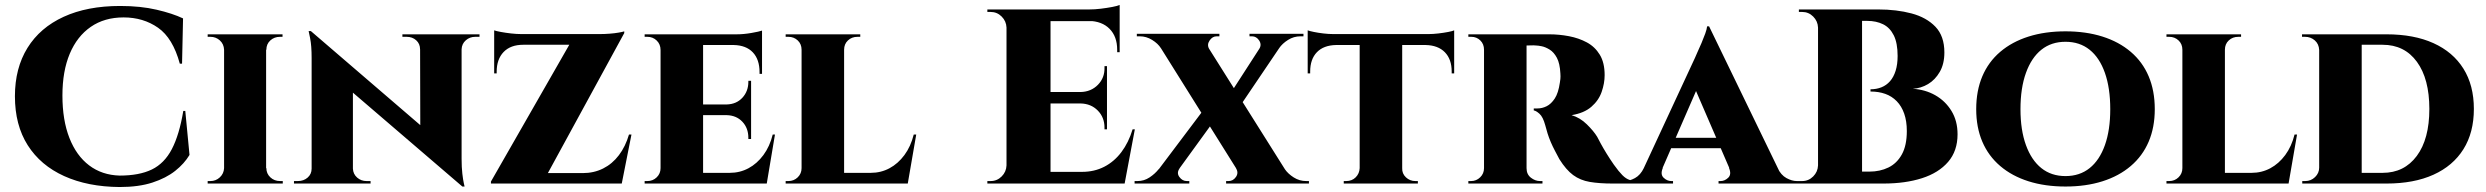

<svg xmlns="http://www.w3.org/2000/svg" viewBox="-20 -738 9996 772"><path d="M725 -292 742 -115Q721 -80 684.5 -51Q648 -22 593 -4Q538 14 461 14Q333 13 238 -30Q143 -73 91.5 -154Q40 -235 40 -351Q40 -464 90.5 -545.5Q141 -627 236 -670.5Q331 -714 463 -714Q545 -714 609.5 -699Q674 -684 716 -664L712 -482H703Q675 -585 615.5 -626.5Q556 -668 477 -668Q400 -668 345 -630Q290 -592 260.5 -522Q231 -452 231 -354Q231 -255 259 -183.5Q287 -112 338.5 -73Q390 -34 461 -32Q540 -32 590.5 -56.5Q641 -81 671 -138.5Q701 -196 717 -292Z M1050 -600V0H881V-600ZM884 -62V0H815V-10Q815 -10 820 -10Q825 -10 826 -10Q848 -10 864 -25Q880 -40 881 -62ZM1048 -62H1051Q1051 -40 1067 -25Q1083 -10 1106 -10Q1106 -10 1111 -10Q1116 -10 1117 -10V0H1048ZM1048 -538V-600H1116V-590Q1116 -590 1111 -590Q1106 -590 1106 -590Q1083 -590 1067 -575.5Q1051 -561 1051 -538ZM884 -538H881Q880 -561 864 -575.5Q848 -590 826 -590Q825 -590 820 -590Q815 -590 815 -590V-600H884Z M1230 -613 1828 -99 1839 12 1241 -501ZM1236 -60V0H1162V-10Q1162 -10 1170 -10Q1178 -10 1178 -10Q1201 -10 1217 -24Q1233 -38 1233 -60ZM1399 -60Q1400 -38 1416 -24Q1432 -10 1454 -10Q1454 -10 1462 -10Q1470 -10 1470 -10V0H1397V-60ZM1230 -613 1399 -433V0H1233V-504Q1233 -555 1227 -584Q1221 -613 1221 -613ZM1836 -600V-100Q1836 -65 1839 -39.5Q1842 -14 1845 -1Q1848 12 1848 12H1839L1670 -181L1669 -600ZM1834 -540V-600H1908V-590Q1908 -590 1899.5 -590Q1891 -590 1891 -590Q1869 -590 1853 -576Q1837 -562 1836 -540ZM1669 -540Q1669 -562 1653.5 -576Q1638 -590 1615 -590Q1615 -590 1606.5 -590Q1598 -590 1598 -590V-600H1672V-540Z M2490 -612Q2490 -612 2490 -608.5Q2490 -605 2490 -605L2160 0H1954V-8L2269 -558H1967V-601H2391Q2410 -601 2430.5 -602.5Q2451 -604 2468 -607Q2485 -610 2490 -612ZM2474 -42 2468 0H2021V-42ZM2519 -197 2480 0H2289L2323 -42Q2368 -42 2405 -60.5Q2442 -79 2468.5 -114Q2495 -149 2509 -197ZM1967 -561H2084V-558Q2033 -558 2005 -529Q1977 -500 1977 -449V-443H1967ZM1967 -616Q1975 -613 1994 -609.5Q2013 -606 2035 -603.5Q2057 -601 2076 -601L1967 -591Z M2807 -600V0H2636V-600ZM3029 -43 3061 0H2805V-43ZM3000 -318V-275H2805V-318ZM3044 -600V-557H2805V-600ZM3096 -197 3063 0H2884L2914 -43Q2955 -43 2989.5 -61.5Q3024 -80 3049.5 -114.5Q3075 -149 3087 -197ZM3000 -277V-179H2989V-184Q2989 -223 2965 -248.5Q2941 -274 2902 -275V-277ZM3000 -413V-316H2902V-318Q2941 -319 2965 -345Q2989 -371 2989 -409V-413ZM3044 -559V-441H3034V-448Q3034 -499 3007 -527.5Q2980 -556 2930 -557V-559ZM3044 -615V-591L2942 -600Q2970 -600 3001.5 -605.5Q3033 -611 3044 -615ZM2639 -62 2641 0H2572V-10Q2572 -10 2577 -10Q2582 -10 2583 -10Q2605 -10 2620.5 -25Q2636 -40 2636 -62ZM2639 -537H2636Q2636 -560 2620.5 -575Q2605 -590 2583 -590Q2582 -590 2577 -590Q2572 -590 2572 -590V-600H2641Z M3374 -600V0H3203V-600ZM3595 -43 3628 0H3372V-43ZM3664 -197 3630 0H3451L3481 -43Q3522 -43 3556.5 -61.5Q3591 -80 3616.5 -114.5Q3642 -149 3654 -197ZM3206 -62 3208 0H3139V-10Q3139 -10 3144 -10Q3149 -10 3150 -10Q3172 -10 3187.5 -25Q3203 -40 3203 -62ZM3371 -538V-600H3439V-590Q3438 -590 3433 -590Q3428 -590 3428 -590Q3405 -590 3389.5 -575.5Q3374 -561 3374 -538ZM3206 -538H3203Q3203 -561 3187.5 -575.5Q3172 -590 3150 -590Q3149 -590 3144 -590Q3139 -590 3139 -590V-600H3206Z M4204 -700V0H4027V-700ZM4466 -47 4499 0H4201V-47ZM4431 -368V-322H4201V-368ZM4482 -700V-653H4201V-700ZM4543 -218 4502 0H4295L4331 -47Q4380 -47 4420 -67.5Q4460 -88 4489 -126.5Q4518 -165 4534 -218ZM4431 -324V-218H4421V-225Q4421 -266 4394 -293.5Q4367 -321 4325 -322V-324ZM4431 -472V-366H4325V-368Q4367 -369 4394.5 -397Q4422 -425 4421 -466V-472ZM4482 -656V-528H4472V-538Q4472 -591 4441.5 -622Q4411 -653 4357 -654V-656ZM4482 -718V-689L4360 -700Q4382 -700 4406.5 -703Q4431 -706 4452 -710Q4473 -714 4482 -718ZM4030 -73V0H3950V-10Q3950 -10 3956.5 -10Q3963 -10 3963 -10Q3989 -10 4007.5 -28.5Q4026 -47 4027 -73ZM4030 -627H4027Q4026 -653 4007.5 -671.5Q3989 -690 3963 -690Q3963 -690 3956.5 -690Q3950 -690 3950 -690V-700H4030Z M4805 -600 5182 -1H4988L4613 -600ZM4723 -61Q4710 -43 4722 -26.5Q4734 -10 4752 -10Q4752 -10 4757 -10Q4762 -10 4762 -10V0H4542V-10H4554Q4580 -10 4602 -24.5Q4624 -39 4639 -58ZM4825 -304 4875 -271 4679 -1 4599 -4ZM4950 -61 5146 -58Q5159 -39 5182 -24.5Q5205 -10 5232 -10H5243V0H4910V-10Q4910 -10 4915 -10Q4920 -10 4920 -10Q4938 -10 4949.5 -26.5Q4961 -43 4950 -61ZM4883 -602V-592Q4883 -592 4877.5 -592Q4872 -592 4872 -592Q4855 -592 4843.5 -575Q4832 -558 4842 -541L4648 -544Q4636 -563 4612.5 -577.5Q4589 -592 4563 -592H4551V-602ZM5161 -600 4950 -288 4915 -343 5081 -600ZM5221 -602V-592H5209Q5182 -592 5159 -577.5Q5136 -563 5123 -544L5043 -541Q5054 -558 5043 -575Q5032 -592 5014 -592Q5014 -592 5009 -592Q5004 -592 5004 -592V-602Z M5618 -597V0H5447V-597ZM5827 -601V-557H5238V-601ZM5827 -561V-443H5817V-450Q5817 -500 5789.5 -528Q5762 -556 5712 -557V-561ZM5827 -616V-591L5724 -601Q5742 -601 5763.5 -603.5Q5785 -606 5803 -609.5Q5821 -613 5827 -616ZM5449 -62V0H5383V-10Q5383 -10 5388 -10Q5393 -10 5393 -10Q5416 -10 5431 -25Q5446 -40 5447 -62ZM5614 -62H5618Q5617 -40 5633 -25Q5649 -10 5671 -10Q5671 -10 5676 -10Q5681 -10 5681 -10V0H5614ZM5352 -561V-557Q5302 -556 5275 -528Q5248 -500 5248 -450V-443H5238V-561ZM5238 -616Q5246 -613 5263 -609.5Q5280 -606 5301 -603.5Q5322 -601 5341 -601L5238 -591Z M6109 -600H6209Q6249 -600 6288.5 -592.5Q6328 -585 6360.5 -567.5Q6393 -550 6412.5 -518Q6432 -486 6432 -436Q6432 -403 6420 -368.5Q6408 -334 6378.5 -308.5Q6349 -283 6299 -275Q6333 -265 6360.5 -238Q6388 -211 6402 -188Q6407 -178 6416.5 -160.5Q6426 -143 6439.5 -121Q6453 -99 6469 -76Q6489 -48 6503.5 -33.5Q6518 -19 6532.5 -14.5Q6547 -10 6565 -10V0H6464Q6411 0 6372.5 -6.5Q6334 -13 6305.5 -34Q6277 -55 6250 -98Q6241 -115 6232 -132Q6223 -149 6215.5 -166.5Q6208 -184 6202.5 -201.5Q6197 -219 6193 -235Q6184 -268 6170 -280.5Q6156 -293 6147 -294V-302Q6148 -302 6152 -302Q6156 -302 6162 -302Q6181 -302 6199 -311Q6217 -320 6231.5 -342Q6246 -364 6252 -406Q6253 -411 6254 -420.5Q6255 -430 6254 -443Q6252 -483 6240 -505.5Q6228 -528 6211 -538.5Q6194 -549 6179 -552Q6164 -555 6157 -555Q6146 -556 6137 -555.5Q6128 -555 6117 -555Q6116 -556 6114.5 -567Q6113 -578 6111 -589Q6109 -600 6109 -600ZM6118 -600V0H5947V-600ZM5950 -62 5952 0H5884V-10Q5885 -10 5888.5 -10Q5892 -10 5895 -10Q5916 -10 5931.5 -25Q5947 -40 5947 -62ZM5950 -538H5947Q5947 -561 5932 -575.5Q5917 -590 5896 -590Q5893 -590 5889 -590Q5885 -590 5884 -590V-600H5952ZM6116 -62H6118Q6118 -37 6135.5 -23.5Q6153 -10 6172 -10Q6172 -10 6175.5 -10Q6179 -10 6182 -10V0H6114Z M6852 -632 7156 -5H6958L6780 -417ZM6666 -63Q6655 -37 6669 -23.5Q6683 -10 6700 -10H6707V0H6504V-10Q6504 -10 6508 -10Q6512 -10 6512 -10Q6532 -10 6554 -22Q6576 -34 6590 -63ZM6852 -632 6853 -495 6639 -3H6562L6795 -505Q6798 -513 6805.5 -529Q6813 -545 6821.5 -565Q6830 -585 6836.5 -603Q6843 -621 6844 -632ZM6930 -184V-142H6677V-184ZM6932 -63H7127Q7141 -34 7163 -22Q7185 -10 7205 -10Q7205 -10 7209 -10Q7213 -10 7213 -10V0H6890V-10H6898Q6915 -10 6929 -23.5Q6943 -37 6932 -63Z M7337 -700H7532Q7606 -700 7666 -684Q7726 -668 7762 -630.5Q7798 -593 7798 -527Q7798 -481 7779.5 -449Q7761 -417 7732.5 -400Q7704 -383 7671 -381Q7721 -378 7761.5 -355Q7802 -332 7826.5 -292Q7851 -252 7851 -198Q7851 -131 7813 -87Q7775 -43 7708 -21.5Q7641 0 7553 0H7458Q7458 0 7458.5 -12Q7459 -24 7459 -36Q7459 -48 7459 -48H7497Q7539 -48 7573 -64.5Q7607 -81 7627 -117Q7647 -153 7647 -211Q7647 -251 7636.5 -281Q7626 -311 7606.5 -331Q7587 -351 7560.5 -360.5Q7534 -370 7501 -370V-379Q7525 -379 7545 -387Q7565 -395 7579.5 -411.5Q7594 -428 7602 -453.5Q7610 -479 7610 -513Q7610 -565 7594.5 -596Q7579 -627 7551.5 -640.5Q7524 -654 7488 -654H7347Q7347 -655 7344.5 -666Q7342 -677 7339.5 -688.5Q7337 -700 7337 -700ZM7467 -700V0H7290V-700ZM7293 -73V0H7213V-10Q7215 -10 7220 -10Q7225 -10 7226 -10Q7252 -10 7270.5 -28.5Q7289 -47 7290 -73ZM7293 -627H7290Q7289 -653 7270.5 -671.5Q7252 -690 7226 -690Q7225 -690 7220 -690Q7215 -690 7213 -690V-700H7293Z M8285 -612Q8367 -612 8433.5 -591Q8500 -570 8547.5 -529.5Q8595 -489 8619.5 -431Q8644 -373 8644 -299Q8644 -226 8619.5 -168.5Q8595 -111 8547.5 -70.5Q8500 -30 8433.5 -9Q8367 12 8285 12Q8203 12 8136.5 -9Q8070 -30 8022.5 -70.5Q7975 -111 7950.5 -168.5Q7926 -226 7926 -299Q7926 -373 7950.5 -431Q7975 -489 8022.5 -529.5Q8070 -570 8136.5 -591Q8203 -612 8285 -612ZM8285 -30Q8342 -30 8382 -62Q8422 -94 8443.5 -154.5Q8465 -215 8465 -299Q8465 -384 8443.5 -445Q8422 -506 8382 -538Q8342 -570 8285 -570Q8228 -570 8188 -538Q8148 -506 8126 -445Q8104 -384 8104 -299Q8104 -215 8126 -154.5Q8148 -94 8188 -62Q8228 -30 8285 -30Z M8926 -600V0H8755V-600ZM9147 -43 9180 0H8924V-43ZM9216 -197 9182 0H9003L9033 -43Q9074 -43 9108.5 -61.5Q9143 -80 9168.5 -114.5Q9194 -149 9206 -197ZM8758 -62 8760 0H8691V-10Q8691 -10 8696 -10Q8701 -10 8702 -10Q8724 -10 8739.5 -25Q8755 -40 8755 -62ZM8923 -538V-600H8991V-590Q8990 -590 8985 -590Q8980 -590 8980 -590Q8957 -590 8941.5 -575.5Q8926 -561 8926 -538ZM8758 -538H8755Q8755 -561 8739.5 -575.5Q8724 -590 8702 -590Q8701 -590 8696 -590Q8691 -590 8691 -590V-600H8758Z M9576 -600Q9686 -600 9764.5 -564.5Q9843 -529 9885 -462Q9927 -395 9927 -300Q9927 -205 9885 -138Q9843 -71 9764.5 -35.5Q9686 0 9576 0H9351L9349 -43Q9428 -43 9473.5 -43Q9519 -43 9539.5 -43Q9560 -43 9560 -43Q9647 -43 9697.5 -111Q9748 -179 9748 -300Q9748 -421 9698 -489.5Q9648 -558 9560 -558Q9560 -558 9539 -558Q9518 -558 9469.5 -558Q9421 -558 9340 -558V-600ZM9476 -600V0H9305V-600ZM9308 -64V0H9237V-10Q9237 -10 9242.5 -10Q9248 -10 9249 -10Q9272 -10 9288.5 -26Q9305 -42 9305 -64ZM9307 -537H9305Q9304 -561 9287.5 -575.5Q9271 -590 9248 -590Q9248 -590 9242.5 -590Q9237 -590 9236 -590V-600H9307Z"/></svg>

Font: Cinzel ExtraBold
Style: Regular
Weight: 800
Designer: Natanael Gama
Version: Version 2.000